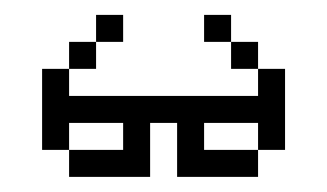

<svg xmlns="http://www.w3.org/2000/svg" viewBox="-20 -234 433 254"><path d="M250 -35.7V-71.4H321.4V-35.7H357.1V-142.9H321.4V-107.1H71.4V-142.9H35.7V-35.7H71.4V-71.4H142.9V-35.7H71.4V0H178.6V-71.4H214.3V0H321.4V-35.7ZM71.4 -178.6V-142.9H107.1V-178.6ZM107.1 -214.3V-178.6H142.9V-214.3ZM321.4 -142.9V-178.6H285.7V-142.9ZM285.7 -178.6V-214.3H250V-178.6Z"/></svg>

Font: Gossip Icons Low Pixel
Style: Regular
Weight: 500
Designer: Deborah Khodanovich
Version: Version 1.001;Glyphs 3.3.1 (3343)